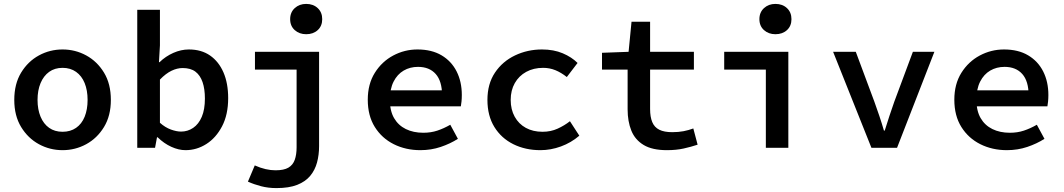

<svg xmlns="http://www.w3.org/2000/svg" viewBox="-20 -756 5440 982"><path d="M300 12Q235 12 179 -18.5Q123 -49 88 -106.5Q53 -164 53 -245Q53 -327 88 -384.5Q123 -442 179 -472.5Q235 -503 300 -503Q365 -503 421 -472.5Q477 -442 512 -384.5Q547 -327 547 -245Q547 -164 512 -106.5Q477 -49 421 -18.5Q365 12 300 12ZM300 -82Q340 -82 369 -102Q398 -122 413 -159Q428 -196 428 -245Q428 -294 413 -331Q398 -368 369 -388.5Q340 -409 300 -409Q260 -409 231.5 -388.5Q203 -368 187.5 -331Q172 -294 172 -245Q172 -196 187.5 -159Q203 -122 231.5 -102Q260 -82 300 -82Z M929 12Q894 12 856.5 -5Q819 -22 786 -54H783L773 0H682V-706H798V-524L793 -438H796Q827 -468 866.5 -485.5Q906 -503 946 -503Q1010 -503 1054.5 -472Q1099 -441 1123 -385.5Q1147 -330 1147 -254Q1147 -170 1116 -110.5Q1085 -51 1035.5 -19.5Q986 12 929 12ZM906 -83Q940 -83 968 -102Q996 -121 1012 -158.5Q1028 -196 1028 -252Q1028 -301 1016 -336Q1004 -371 979.5 -389.5Q955 -408 914 -408Q886 -408 857 -394Q828 -380 798 -349V-128Q825 -104 854 -93.5Q883 -83 906 -83Z M1394 206Q1352 206 1315.5 196.5Q1279 187 1248 173L1283 90Q1312 103 1338.5 109Q1365 115 1389 115Q1432 115 1455 101.5Q1478 88 1487.5 61.5Q1497 35 1497 -3V-400H1284V-491H1612V-9Q1612 36 1601.5 75Q1591 114 1566.5 143.5Q1542 173 1500 189.5Q1458 206 1394 206ZM1546 -581Q1511 -581 1487.5 -602Q1464 -623 1464 -658Q1464 -693 1487.5 -714.5Q1511 -736 1546 -736Q1582 -736 1605 -714.5Q1628 -693 1628 -658Q1628 -623 1605 -602Q1582 -581 1546 -581Z M2130 12Q2055 12 1994 -18.5Q1933 -49 1897 -106.5Q1861 -164 1861 -246Q1861 -326 1897 -383.5Q1933 -441 1991 -472Q2049 -503 2115 -503Q2188 -503 2238.5 -473Q2289 -443 2315.5 -390.5Q2342 -338 2342 -270Q2342 -253 2340.5 -237.5Q2339 -222 2337 -212H1944V-294H2263L2241 -268Q2241 -341 2208.5 -377.5Q2176 -414 2118 -414Q2077 -414 2044.5 -395Q2012 -376 1993 -338.5Q1974 -301 1974 -246Q1974 -189 1995.5 -152Q2017 -115 2055.5 -96Q2094 -77 2145 -77Q2184 -77 2217 -88Q2250 -99 2283 -118L2322 -46Q2283 -21 2234 -4.5Q2185 12 2130 12Z M2744 12Q2667 12 2605.5 -18.5Q2544 -49 2508.5 -106.5Q2473 -164 2473 -245Q2473 -327 2511.5 -384.5Q2550 -442 2614 -472.5Q2678 -503 2752 -503Q2812 -503 2858 -483.5Q2904 -464 2934 -434L2879 -362Q2850 -385 2820.5 -397Q2791 -409 2758 -409Q2709 -409 2671.5 -388.5Q2634 -368 2613 -331Q2592 -294 2592 -245Q2592 -196 2612.5 -159Q2633 -122 2669.5 -102Q2706 -82 2755 -82Q2797 -82 2832 -98Q2867 -114 2895 -136L2943 -62Q2901 -26 2849 -7Q2797 12 2744 12Z M3391 12Q3316 12 3272 -14.5Q3228 -41 3209 -88Q3190 -135 3190 -197V-400H3059V-486L3195 -491L3210 -645H3305V-491H3529V-400H3305V-198Q3305 -158 3316 -131.5Q3327 -105 3352 -92.5Q3377 -80 3418 -80Q3450 -80 3476 -85Q3502 -90 3526 -99L3548 -16Q3515 -5 3477 3.5Q3439 12 3391 12Z M3897 0V-400H3684V-491H4012V0ZM3946 -581Q3911 -581 3887.5 -602Q3864 -623 3864 -658Q3864 -693 3887.5 -714.5Q3911 -736 3946 -736Q3982 -736 4005 -714.5Q4028 -693 4028 -658Q4028 -623 4005 -602Q3982 -581 3946 -581Z M4437 0 4241 -491H4357L4452 -236Q4465 -200 4477.5 -163Q4490 -126 4501 -88H4505Q4517 -126 4529 -163Q4541 -200 4554 -236L4649 -491H4759L4568 0Z M5130 12Q5055 12 4994 -18.5Q4933 -49 4897 -106.5Q4861 -164 4861 -246Q4861 -326 4897 -383.5Q4933 -441 4991 -472Q5049 -503 5115 -503Q5188 -503 5238.5 -473Q5289 -443 5315.5 -390.5Q5342 -338 5342 -270Q5342 -253 5340.5 -237.5Q5339 -222 5337 -212H4944V-294H5263L5241 -268Q5241 -341 5208.5 -377.5Q5176 -414 5118 -414Q5077 -414 5044.5 -395Q5012 -376 4993 -338.5Q4974 -301 4974 -246Q4974 -189 4995.5 -152Q5017 -115 5055.5 -96Q5094 -77 5145 -77Q5184 -77 5217 -88Q5250 -99 5283 -118L5322 -46Q5283 -21 5234 -4.5Q5185 12 5130 12Z"/></svg>

Font: Source Code Pro ExtraLight SemiBold
Style: Regular
Weight: 600
Monospace: yes
Version: Version 1.018;hotconv 1.0.116;makeotfexe 2.5.65601